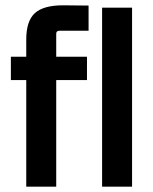

<svg xmlns="http://www.w3.org/2000/svg" viewBox="-20 -704 577 724"><path d="M192 0H79V-402H21V-490H79V-555Q79 -625 111.5 -654.5Q144 -684 218 -684L314 -683V-588H204Q192 -588 192 -577V-490H308V-402H192ZM478 0H365V-675H478Z"/></svg>

Font: Gemunu Libre
Style: Bold
Weight: 700
Designer: Puspanada Ekanayake, Sola Matas, Pathum Egodawatta, Kosala Senevirathne
Foundry: mooniak
Version: Version 1.100